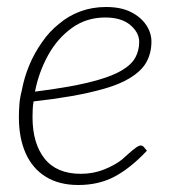

<svg xmlns="http://www.w3.org/2000/svg" viewBox="-20 -523 498 549"><path d="M204 6Q149 6 111 -17.5Q73 -41 53.5 -84.5Q34 -128 34 -188Q34 -206 35.5 -225Q37 -244 42 -263Q49 -301 63.5 -336Q78 -371 100 -402Q110 -417 122.5 -430.5Q135 -444 149 -455Q176 -478 210 -490.5Q244 -503 283 -503Q326 -503 354.5 -488.5Q383 -474 398 -451.5Q413 -429 413 -404Q413 -372 399 -346Q385 -320 350 -299Q322 -282 278.5 -269.5Q235 -257 183 -248Q131 -239 76 -233Q74 -222 73.5 -209.5Q73 -197 73 -188Q73 -113 107.5 -69.5Q142 -26 211 -26Q247 -26 278 -38.5Q309 -51 329 -67Q337 -74 347.5 -83.5Q358 -93 367.5 -100Q377 -107 382 -107Q387 -107 391 -103L400 -92Q354 -43 308.5 -18.5Q263 6 204 6ZM80 -261Q129 -267 177 -275.5Q225 -284 264 -295.5Q303 -307 327 -321Q356 -338 367 -358.5Q378 -379 378 -403Q378 -430 352.5 -451.5Q327 -473 281 -473Q227 -473 185.5 -443Q144 -413 117.5 -365Q91 -317 80 -261Z"/></svg>

Font: Aleo ExtraLight
Style: Italic
Weight: 250
Italic angle: -7°
Designer: Alessio Laiso
Foundry: Alessio Laiso
Version: Version 2.001;gftools[0.9.29]